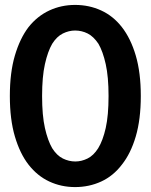

<svg xmlns="http://www.w3.org/2000/svg" viewBox="-20 -752 614 780"><path d="M552 -362Q552 -267 531.5 -197.5Q511 -128 475 -83Q440 -37 391 -14.5Q342 8 285 8Q229 8 180.5 -14.5Q132 -37 96 -83Q61 -128 40.5 -197.5Q20 -267 20 -362Q20 -457 40.5 -526.5Q61 -596 96 -642Q132 -687 180.5 -709.5Q229 -732 285 -732Q342 -732 391 -709.5Q440 -687 475 -642Q511 -596 531.5 -526.5Q552 -457 552 -362ZM421 -362Q421 -440 409.5 -491.5Q398 -543 380 -574Q360 -604 336 -616Q312 -628 285 -628Q260 -628 235.5 -616Q211 -604 192 -574Q174 -543 162.5 -491.5Q151 -440 151 -362Q151 -283 162.5 -232Q174 -181 192 -150Q211 -120 235.5 -108Q260 -96 286 -96Q311 -96 335.5 -108Q360 -120 379 -150Q398 -181 409.5 -232Q421 -283 421 -362Z"/></svg>

Font: Aleo
Style: Bold
Weight: 700
Designer: Alessio Laiso
Foundry: Alessio Laiso
Version: Version 2.001;gftools[0.9.29]